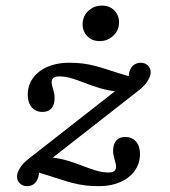

<svg xmlns="http://www.w3.org/2000/svg" viewBox="-20 -648 602 680"><path d="M75.8 11.3Q60.5 11.3 50.4 1.6Q40.3 -8.1 40.3 -22.6Q40.3 -36.3 50.8 -53.2Q61.3 -70.2 82.3 -86.3L463.7 -384.7L466.9 -325Q427.4 -320.2 394.4 -323.8Q361.3 -327.4 333.5 -335.9Q305.6 -344.4 281 -354Q256.5 -363.7 233.9 -370.6Q211.3 -377.4 189.5 -377.4Q162.9 -377.4 162.9 -357.3Q162.9 -350.8 164.5 -344.8Q166.1 -338.7 168.1 -331.9Q170.2 -325 171.8 -317.3Q173.4 -309.7 173.4 -300Q173.4 -277.4 162.5 -264.5Q151.6 -251.6 130.6 -251.6Q106.5 -251.6 92.3 -268.1Q78.2 -284.7 78.2 -312.1Q78.2 -337.9 88.7 -358.5Q99.2 -379 119 -394.4Q138.7 -409.7 165.7 -417.7Q192.7 -425.8 225 -425.8Q251.6 -425.8 273.4 -423Q295.2 -420.2 315.3 -414.9Q335.5 -409.7 355.6 -403.2Q375.8 -396.8 398.4 -389.5Q421 -382.3 448.4 -374.2L437.1 -359.7Q433.9 -379 438.3 -394Q442.7 -408.9 453.2 -417.3Q463.7 -425.8 478.2 -425.8Q493.5 -425.8 503.6 -416.1Q513.7 -406.5 513.7 -391.9Q513.7 -379 503.2 -361.7Q492.7 -344.4 471.8 -328.2L112.9 -47.6L87.1 -89.5Q126.6 -94.4 159.7 -90.7Q192.7 -87.1 220.6 -78.6Q248.4 -70.2 273 -60.5Q297.6 -50.8 320.2 -44Q342.7 -37.1 364.5 -37.1Q391.1 -37.1 391.1 -57.3Q391.1 -63.7 389.5 -69.8Q387.9 -75.8 385.9 -82.7Q383.9 -89.5 382.3 -97.2Q380.6 -104.8 380.6 -114.5Q380.6 -137.9 391.9 -150.4Q403.2 -162.9 423.4 -162.9Q447.6 -162.9 461.7 -146.8Q475.8 -130.6 475.8 -102.4Q475.8 -77.4 465.3 -56.5Q454.8 -35.5 435.1 -20.2Q415.3 -4.8 388.7 3.2Q362.1 11.3 329 11.3Q302.4 11.3 280.6 8.5Q258.9 5.6 238.7 0.4Q218.5 -4.8 198.4 -11.3Q178.2 -17.7 155.6 -25Q133.1 -32.3 105.6 -40.3L116.9 -54.8Q120.2 -36.3 115.7 -21Q111.3 -5.6 101.2 2.8Q91.1 11.3 75.8 11.3ZM333.1 -502.4Q306.5 -502.4 289.5 -519.4Q272.6 -536.3 272.6 -562.1Q272.6 -590.3 292.7 -609.3Q312.9 -628.2 341.1 -628.2Q367.7 -628.2 384.7 -611.3Q401.6 -594.4 401.6 -568.5Q401.6 -541.1 381.5 -521.8Q361.3 -502.4 333.1 -502.4Z"/></svg>

Font: Playfair 5pt SemiExpanded Light
Style: Italic
Weight: 300
Width: 6
Italic angle: -15.6°
Designer: Claus Eggers Sørensen
Foundry: Claus Eggers Sørensen
Version: Version 2.203